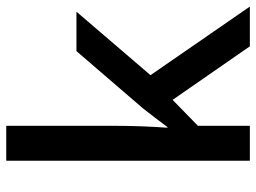

<svg xmlns="http://www.w3.org/2000/svg" viewBox="-120 -680 800 599"><g transform="rotate(-90 279.5 -380.0)"><path d="M187 -423Q187 -382 185.5 -340Q184 -298 181 -257H183Q197 -276 212 -295.5Q227 -315 241 -333L420 -541H543L345 -310L559 0H435L268 -241L187 -162V0H78V-760H187Z"/></g></svg>

Font: Noto Sans Hebrew Thin Medium
Style: Regular
Weight: 500
Version: Version 3.001